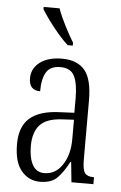

<svg xmlns="http://www.w3.org/2000/svg" viewBox="-55 -805 538 854"><g transform="rotate(5 214.5 -378.0)"><path d="M156 10Q106 10 73 -29Q40 -68 40 -148Q40 -227 84 -265Q128 -303 218 -306L282 -309V-372Q282 -439 265.5 -472.5Q249 -506 203 -506Q158 -506 140 -476.5Q122 -447 122 -391Q72 -391 72 -445Q72 -489 108.5 -516.5Q145 -544 207 -544Q274 -544 308 -504.5Q342 -465 342 -369V-108Q342 -60 353 -45.5Q364 -31 391 -31H394V0H296L287 -89H283Q261 -46 234.5 -18Q208 10 156 10ZM172 -30Q222 -30 252.5 -76Q283 -122 283 -191V-278L229 -275Q159 -271 130.5 -238Q102 -205 102 -145Q102 -93 119 -61.5Q136 -30 172 -30ZM226 -606Q206 -624 181.5 -652.5Q157 -681 136 -710Q115 -739 105 -756V-766H176Q188 -732 209.5 -690Q231 -648 249 -619V-606Z"/></g></svg>

Font: Noto Serif Sinhala ExtraCondensed Light
Style: Regular
Weight: 300
Width: 2
Designer: Jelle Bosma - Monotype Design Team
Foundry: Monotype Imaging Inc.
Version: Version 2.007; ttfautohint (v1.8.4.7-5d5b)